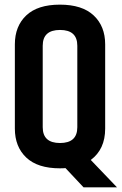

<svg xmlns="http://www.w3.org/2000/svg" viewBox="-20 -715 524 827"><path d="M238 10Q142 10 93 -36.5Q44 -83 44 -161V-524Q44 -602 93 -648.5Q142 -695 238 -695Q334 -695 383.5 -648.5Q433 -602 433 -524V-161Q433 -72 371 -26L484 92H340L262 9Q254 10 238 10ZM164 -518V-167Q164 -99 238.5 -99Q313 -99 313 -167V-518Q313 -586 238.5 -586Q164 -586 164 -518Z"/></svg>

Font: Khand SemiBold
Style: Regular
Weight: 600
Designer: Devanagari: Sanchit Sawaria, Jyotish Sonowal; Latin: Satya Rajpurohit
Foundry: Indian Type Foundry
Version: Version 1.101;PS 1.0;hotconv 1.0.78;makeotf.lib2.5.61930; tt